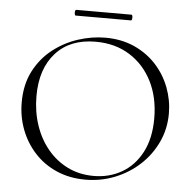

<svg xmlns="http://www.w3.org/2000/svg" viewBox="-53 -804 873 869"><g transform="rotate(5 383.0 -369.0)"><path d="M366 12Q294 12 235.5 -13.5Q177 -39 135.5 -84Q94 -129 71.5 -187.5Q49 -246 49 -312Q49 -393 80.5 -454Q112 -515 164 -555.5Q216 -596 278 -616Q340 -636 401 -636Q475 -636 533.5 -609.5Q592 -583 633 -538Q674 -493 695.5 -436Q717 -379 717 -319Q717 -249 689 -189Q661 -129 612.5 -84Q564 -39 500.5 -13.5Q437 12 366 12ZM402 -8Q472 -8 529 -40.5Q586 -73 619.5 -136.5Q653 -200 653 -291Q653 -386 616.5 -458.5Q580 -531 514 -572.5Q448 -614 359 -614Q243 -614 178 -542Q113 -470 113 -346Q113 -276 133.5 -214.5Q154 -153 192.5 -106.5Q231 -60 284 -34Q337 -8 402 -8ZM258 -724Q255 -724 253.5 -730.5Q252 -737 253.5 -743.5Q255 -750 258 -750H509Q513 -750 514 -743.5Q515 -737 514 -730.5Q513 -724 509 -724Z"/></g></svg>

Font: Cormorant Light Light
Style: Regular
Weight: 300
Version: Version 4.000